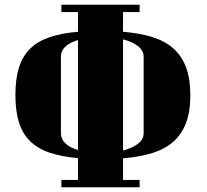

<svg xmlns="http://www.w3.org/2000/svg" viewBox="-20 -729 872 810"><path d="M499 -595Q570 -589 623 -572.5Q676 -556 711.5 -524.5Q747 -493 765 -444.5Q783 -396 783 -328Q783 -259 765 -211Q747 -163 711.5 -131.5Q676 -100 623 -83.5Q570 -67 499 -61V30H569V61H239V30H309V-62Q239 -68 189 -85Q139 -102 107 -133.5Q75 -165 60 -212.5Q45 -260 45 -328Q45 -396 60 -444Q75 -492 107 -523.5Q139 -555 189 -572Q239 -589 309 -595V-678H239V-709H569V-678H499ZM586 -490Q586 -516 562 -534.5Q538 -553 499 -563V-94Q538 -104 562 -122.5Q586 -141 586 -167ZM237 -167Q237 -142 256 -124Q275 -106 309 -96V-560Q275 -550 256 -532.5Q237 -515 237 -490Z"/></svg>

Font: Cafe24 ClassicType
Style: Regular
Weight: 400
Designer: Cafe24 thkim, hmlim, mnelim & 4IR
Foundry: Cafe24
Version: Version 1.000